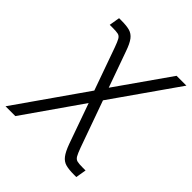

<svg xmlns="http://www.w3.org/2000/svg" viewBox="-243 -649 979 979"><g transform="rotate(45 247.0 -159.5)"><path d="M-42.5 204.1 244.6 -206.5H273.9L377.4 83Q388.7 113.8 396.5 127.2Q404.3 140.6 417.2 143.8Q430.2 147 456.5 147H477.5L467.8 204.1H450.7Q414.6 204.1 391.8 198Q369.1 191.9 353.5 171.6Q337.9 151.4 322.8 109.9L245.6 -107.4L28.3 204.1ZM234.4 -134.8 139.6 -400.9Q128.4 -432.1 120.6 -445.8Q112.8 -459.5 99.9 -462.4Q86.9 -465.3 60.1 -465.3H39.6L49.3 -522.9H66.9Q103 -522.9 125.5 -516.8Q147.9 -510.7 163.6 -490.5Q179.2 -470.2 193.8 -427.7L262.7 -234.9L464.4 -522.5H535.2L263.7 -134.8Z"/></g></svg>

Font: Inter 28pt Light
Style: Italic
Weight: 300
Italic angle: -9.3988°
Designer: Rasmus Andersson
Foundry: rsms
Version: Version 4.001;git-66647c0bb